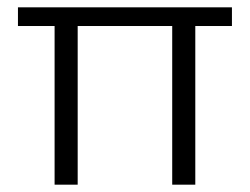

<svg xmlns="http://www.w3.org/2000/svg" viewBox="-20 -504 682 524"><path d="M613 -433H513V0H450V-433H192V0H129V-433H29V-484H613Z"/></svg>

Font: Exo 2.0 Light
Style: Regular
Weight: 300
Designer: Natanael Gama
Version: Version 1.001;PS 001.001;hotconv 1.0.70;makeotf.lib2.5.58329